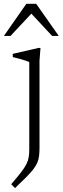

<svg xmlns="http://www.w3.org/2000/svg" viewBox="-46 -710 321 984"><path d="M104 -392.5Q98.5 -395 84.2 -399.5Q70 -404 52.5 -409Q35 -414 19.5 -417.5V-434L152 -464.5H161.5L156.5 -399.5V45Q156.5 70 154.2 89Q152 108 144.8 124.5Q137.5 141 123.8 158.8Q110 176.5 87.2 199.2Q64.5 222 31 254L11.5 234Q43 197.5 61.8 173.2Q80.5 149 89.5 130.8Q98.5 112.5 101.2 95.2Q104 78 104 55.5ZM-26 -526 89 -690.5H139.5L255 -526H221L105 -650.5H124.5L8 -526Z"/></svg>

Font: Newsreader Light
Style: Regular
Weight: 300
Designer: Hugues Gentile
Foundry: Production Type
Version: Version 1.003